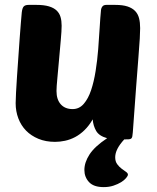

<svg xmlns="http://www.w3.org/2000/svg" viewBox="-20 -570 640 785"><path d="M232 -465Q232 -444 228.5 -406Q225 -368 221.5 -327Q218 -286 214.5 -250Q211 -214 211 -198Q211 -163 228.5 -143.5Q246 -124 277 -124Q304 -124 322.5 -145.5Q341 -167 352.5 -201.5Q364 -236 371 -280Q378 -324 381.5 -369Q385 -414 387.5 -456.5Q390 -499 393 -530Q394 -538 399 -544Q404 -550 415 -550H451Q482 -550 501.5 -543.5Q521 -537 532.5 -525Q544 -513 548.5 -495.5Q553 -478 553 -455Q553 -440 551.5 -412.5Q550 -385 546 -336.5Q542 -288 536.5 -213.5Q531 -139 523 -29Q522 -18 521 -12.5Q520 -7 517 -4Q514 -1 507 -0.5Q500 0 488 0Q451 40 451 73Q451 90 459 101Q467 112 477 119.5Q487 127 495 132.5Q503 138 503 144Q503 149 495.5 158Q488 167 475 175Q462 183 444 189Q426 195 404 195Q363 195 344 174.5Q325 154 325 125Q325 94 346 61.5Q367 29 418 -5Q385 -14 373 -35Q361 -56 359 -82Q344 -56 325.5 -38Q307 -20 287 -9.5Q267 1 246 5.5Q225 10 205 10Q167 10 137 -2.5Q107 -15 86.5 -36Q66 -57 55 -86Q44 -115 44 -148Q44 -161 45.5 -190.5Q47 -220 49.5 -257Q52 -294 55 -335.5Q58 -377 60.5 -414Q63 -451 65.5 -479Q68 -507 69 -519Q71 -537 77 -543.5Q83 -550 97 -550H129Q160 -550 180 -544Q200 -538 211.5 -527Q223 -516 227.5 -500.5Q232 -485 232 -465Z"/></svg>

Font: PoetsenOne
Style: Regular
Weight: 400
Designer: Rodrigo Fuenzalida, Pablo Impallari
Foundry: Pablo Impallari, Rodrigo Fuenzalida
Version: Version 1.000; ttfautohint (v0.8) -G 200 -r 50